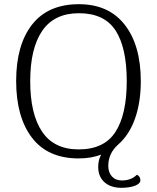

<svg xmlns="http://www.w3.org/2000/svg" viewBox="-20 -745 749 915"><path d="M448 50Q448 18 462 -8Q414 10 355 10Q208 10 132.5 -88.5Q57 -187 57 -359Q57 -531 133 -628Q209 -725 356 -725Q498 -725 574.5 -627Q651 -529 651 -358Q651 -258 623.5 -180Q596 -102 543 -56Q496 -14 496 45Q496 77 513.5 96Q531 115 561 115Q605 115 632 88Q639 90 644 97Q649 104 649 114Q649 130 623.5 140Q598 150 558 150Q508 150 478 123.5Q448 97 448 50ZM584 -358Q584 -518 530.5 -600Q477 -682 356 -682Q239 -682 181.5 -598.5Q124 -515 124 -358Q124 -201 181 -117Q238 -33 355 -33Q476 -33 530 -116Q584 -199 584 -358Z"/></svg>

Font: Noto Serif Georgian Light
Style: Regular
Weight: 300
Designer: Monotype Design team
Foundry: Monotype Imaging Inc.
Version: Version 1.000